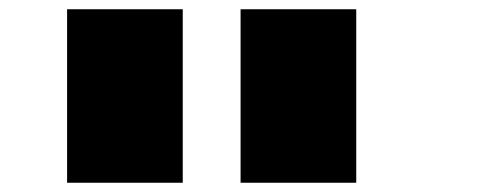

<svg xmlns="http://www.w3.org/2000/svg" viewBox="-20 -1020 1040 415"><path d="M125 -625V-1000H375V-625ZM500 -625V-1000H750V-625Z"/></svg>

Font: Press Start 2P
Style: Regular
Weight: 400
Designer: CodeMan38
Foundry: CodeMan38
Version: Version 3.000